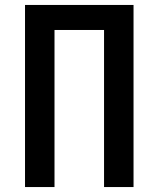

<svg xmlns="http://www.w3.org/2000/svg" viewBox="-20 -755 640 775"><path d="M81 0V-735H519V0H400V-634H200V0Z"/></svg>

Font: Iosevka Fixed Extended
Style: Bold
Weight: 700
Width: 7
Monospace: yes
Designer: Belleve Invis
Foundry: Belleve Invis
Version: Version 24.1.1; ttfautohint (v1.8.4)